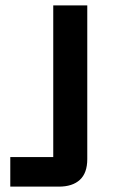

<svg xmlns="http://www.w3.org/2000/svg" viewBox="-20 -695 424 715"><path d="M18.3 0V-110H178.3V-675H305V-102.5Q305 -50.8 277.5 -25.4Q250 0 199.2 0Z"/></svg>

Font: Funnel Display Light SemiBold
Style: Regular
Weight: 600
Version: Version 1.000